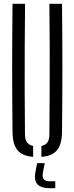

<svg xmlns="http://www.w3.org/2000/svg" viewBox="-20 -820 392 1011"><path d="M46 -123Q44 -292 44 -461.5Q44 -631 46 -800H112Q111 -687.5 110.2 -571.8Q109.5 -456 110 -340.8Q110.5 -225.5 111.5 -113Q111.5 -85.5 122 -70.8Q132.5 -56 154.5 -51.5V6Q97.5 1.5 72.2 -29Q47 -59.5 46 -123ZM198 6V-51.5Q220 -56 230 -70.8Q240 -85.5 240 -113Q241 -225.5 241.5 -340.8Q242 -456 241.8 -571.8Q241.5 -687.5 240 -800H306.5Q308.5 -631 308.5 -461.5Q308.5 -292 306.5 -123Q305.5 -59.5 280.2 -29Q255 1.5 198 6ZM271 171H242Q197 171 178 151.2Q159 131.5 165.5 91L175.5 39H215.5L205.5 91Q202 113.5 210.5 124Q219 134.5 242 134.5H271Z"/></svg>

Font: Big Shoulders Stencil Display Thin
Style: Regular
Weight: 400
Version: Version 2.001